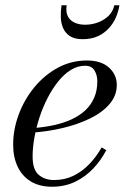

<svg xmlns="http://www.w3.org/2000/svg" viewBox="-20 -700 502 730"><path d="M178 10Q130 10 97 -10.2Q64 -30.5 47 -66.5Q30 -102.5 30 -150Q30 -207.5 51 -264.2Q72 -321 110 -367.5Q148 -414 199.2 -442Q250.5 -470 310.5 -470Q364.5 -470 394.2 -443.2Q424 -416.5 424 -377Q424 -336 396 -303.8Q368 -271.5 321.2 -249Q274.5 -226.5 218.2 -213.2Q162 -200 105 -196V-213Q147.5 -216 185 -224.2Q222.5 -232.5 252.8 -246.5Q283 -260.5 304.8 -281Q326.5 -301.5 338.2 -328.8Q350 -356 350 -391Q350 -414.5 339.2 -432.2Q328.5 -450 303.5 -450Q275 -450 249.2 -434Q223.5 -418 201.2 -390.2Q179 -362.5 161 -327.5Q143 -292.5 130.2 -253.8Q117.5 -215 110.8 -176.8Q104 -138.5 104 -105Q104 -55 127.2 -35.2Q150.5 -15.5 185.5 -15.5Q225.5 -15.5 258.8 -31.5Q292 -47.5 319 -75.5Q346 -103.5 366.5 -139.5L384 -129Q364.5 -91 334.8 -59.5Q305 -28 265.8 -9Q226.5 10 178 10ZM294 -551Q264 -551 246.2 -562.5Q228.5 -574 220.2 -592.8Q212 -611.5 211.2 -634.2Q210.5 -657 214 -680H233.5Q229.5 -655.5 237.5 -639Q245.5 -622.5 263 -614.2Q280.5 -606 304 -606Q327.5 -606 351 -614.2Q374.5 -622.5 392 -639Q409.5 -655.5 414.5 -680H434Q430.5 -657 420.8 -634.2Q411 -611.5 394 -592.8Q377 -574 352.5 -562.5Q328 -551 294 -551Z"/></svg>

Font: Bodoni Moda
Style: Italic
Weight: 400
Italic angle: -13°
Designer: Owen Earl
Foundry: indestructible type
Version: Version 2.005